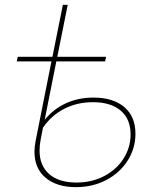

<svg xmlns="http://www.w3.org/2000/svg" viewBox="-20 -762 636 791"><path d="M538 -211Q538 -151 506 -100.5Q474 -50 418 -20.5Q362 9 293 9Q214 9 168 -29.5Q122 -68 122 -137Q122 -156 127 -183L192 -509H49L53 -528H196L239 -742H259L216 -528H417L413 -509H212L164 -268Q199 -312 250.5 -336Q302 -360 365 -360Q446 -360 492 -321Q538 -282 538 -211ZM518 -208Q518 -272 477 -306.5Q436 -341 363 -341Q298 -341 245 -314Q192 -287 157 -236L147 -184Q143 -164 143 -141Q143 -80 182.5 -45Q222 -10 295 -10Q359 -10 410 -37Q461 -64 489.5 -109.5Q518 -155 518 -208Z"/></svg>

Font: Montserrat Alternates Thin
Style: Italic
Weight: 250
Italic angle: -11.3°
Designer: Julieta Ulanovsky
Foundry: Julieta Ulanovsky
Version: Version 7.200